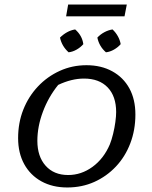

<svg xmlns="http://www.w3.org/2000/svg" viewBox="-20 -820 672 848"><path d="M277 8Q212 8 163 -19Q114 -46 87 -95Q60 -144 60 -210Q60 -278 83 -336Q106 -394 147.5 -438Q189 -482 244 -507Q299 -532 362 -532Q427 -532 476 -505Q525 -478 551.5 -429.5Q578 -381 578 -314Q578 -246 555.5 -187Q533 -128 492 -84.5Q451 -41 396.5 -16.5Q342 8 277 8ZM281 -47Q339 -47 388.5 -83Q438 -119 465 -182Q473 -202 479.5 -228.5Q486 -255 489.5 -281Q493 -307 493 -325Q493 -395 455.5 -434Q418 -473 351 -473Q296 -473 237 -445Q194 -392 169.5 -326.5Q145 -261 145 -198Q145 -129 181.5 -88Q218 -47 281 -47ZM272 -748 281 -800H540L530 -748ZM283 -589Q253 -616 245 -654Q259 -668 276 -677.5Q293 -687 312 -690Q343 -663 348 -625Q336 -611 318.5 -601Q301 -591 283 -589ZM448 -589Q418 -615 410 -654Q423 -668 440.5 -677.5Q458 -687 477 -690Q491 -677 500.5 -660Q510 -643 513 -625Q501 -611 483.5 -601Q466 -591 448 -589Z"/></svg>

Font: Piazzolla SC
Style: Italic
Weight: 400
Italic angle: -11.3°
Designer: Juan Pablo del Peral
Foundry: Huerta Tipografica
Version: Version 1.330